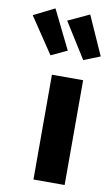

<svg xmlns="http://www.w3.org/2000/svg" viewBox="-179 -909 560 958"><g transform="rotate(10 101.0 -430.0)"><path d="M-84 -807 38 -625 119 -663 22 -860ZM90 -810 203 -630 286 -663 198 -860ZM62 -531V0H220V-531Z"/></g></svg>

Font: Fira Sans
Style: Bold
Weight: 700
Designer: Carrois Corporate & Edenspiekermann AG
Foundry: Carrois Corporate GbR & Edenspiekermann AG
Version: Version 4.203